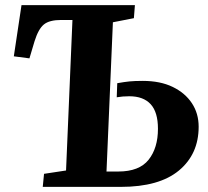

<svg xmlns="http://www.w3.org/2000/svg" viewBox="-20 -730 811 750"><path d="M263 -652H219Q173 -652 151.5 -634.5Q130 -617 115 -569L95 -502L34 -510L64 -710H507L503 -659L421 -643L396 -60H442Q524 -60 560.5 -106Q597 -152 597 -227Q597 -292 568.5 -323Q540 -354 485 -354Q459 -354 436 -350L438 -405Q466 -410 486 -412Q506 -414 538 -414Q606 -414 654.5 -390.5Q703 -367 729.5 -327Q756 -287 756 -235Q756 -128 679 -64Q602 0 452 0H147L152 -51L238 -64Z"/></svg>

Font: Literata 36pt
Style: Bold Italic
Weight: 700
Italic angle: -2°
Designer: Latin by Veronika Burian and Jose Scaglione. Greek by Irene Vlachou. Cyrillic by Vera Evstafieva
Foundry: TypeTogether
Version: Version 3.002